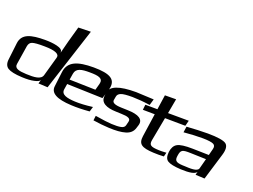

<svg xmlns="http://www.w3.org/2000/svg" viewBox="-126 -1395 2710 2054"><g transform="rotate(30 1229.0 -368.5)"><path d="M177 -452C16 -424 -77 -381 -71 -270L-60 -79C-58 -30 -40 0 -8 13C24 26 79 28 157 18C214 11 260 0 294 -15C330 -30 348 -45 350 -60L345 -13L450 -26L554 -772L415 -744L397 -561C394 -528 390 -481 386 -420H383C386 -475 254 -466 177 -452ZM181 -34C97 -23 43 -25 42 -78L38 -296C38 -323 48 -343 68 -354C89 -366 134 -378 204 -389C322 -409 380 -395 376 -350L353 -120C347 -63 272 -46 181 -34Z M772 -457C592 -425 495 -370 502 -243L511 -74C515 6 598 35 763 14C828 6 897 -8 969 -27L976 -86C899 -62 834 -47 780 -40C685 -28 616 -33 615 -97L614 -161L1016 -219L1030 -325C1047 -464 955 -488 772 -457ZM763 -390C860 -407 919 -405 913 -335L906 -259L613 -215L612 -287C611 -354 671 -375 763 -390Z M1212 -166 1278 -175C1344 -185 1388 -182 1384 -139L1381 -96C1380 -75 1367 -60 1343 -51C1319 -41 1284 -34 1238 -28C1202 -23 1138 -20 1049 -19L1052 35C1116 34 1177 29 1235 22C1312 12 1373 -3 1416 -25C1461 -47 1486 -80 1491 -125L1496 -163C1503 -235 1441 -262 1312 -242L1242 -232C1169 -221 1133 -231 1132 -262V-302C1131 -324 1142 -341 1163 -354C1185 -368 1227 -379 1289 -390C1346 -399 1414 -406 1490 -408L1498 -481C1385 -467 1318 -458 1297 -455C1107 -422 1017 -366 1022 -290L1024 -247C1029 -171 1106 -150 1212 -166Z M1700 -95 1703 -368 1932 -406 1937 -471 1704 -431 1705 -602 1580 -579 1585 -410 1449 -387 1453 -327 1587 -349 1595 -85C1598 12 1645 31 1780 14C1821 9 1860 2 1897 -7L1901 -55C1857 -45 1829 -39 1816 -38C1727 -26 1700 -33 1700 -95Z M2392 -20 2430 -335C2438 -401 2426 -443 2395 -459C2364 -475 2292 -474 2182 -455C2111 -442 2032 -425 1948 -404L1950 -336C2027 -357 2098 -373 2162 -384C2222 -394 2263 -395 2284 -389C2305 -383 2314 -366 2312 -338L2306 -261L2123 -233C2039 -220 1984 -203 1956 -180C1929 -158 1917 -123 1919 -77C1922 -26 1938 5 1967 17C1996 29 2047 31 2121 22C2223 9 2281 -13 2292 -45L2289 -7ZM2020 -88C2018 -157 2032 -168 2130 -182L2302 -207L2292 -88C2288 -45 2199 -35 2139 -28L2119 -25C2039 -15 2021 -31 2020 -88Z"/></g></svg>

Font: Gamestation Warped
Style: Regular
Weight: 400
Designer: Jonas Hecksher
Foundry: Jonas Hecksher, Playtypeª, e-types AS
Version: Version 1.003